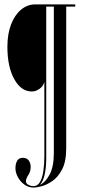

<svg xmlns="http://www.w3.org/2000/svg" viewBox="-20 -720 394 870"><path d="M133 130Q109 130 90.2 116.2Q71.5 102.5 60.8 82.2Q50 62 50 42.5Q50 21.5 58 8.2Q66 -5 83.5 -5Q101 -5 110 7Q119 19 119 36.5Q119 57.5 108.2 73.2Q97.5 89 97.5 102Q97.5 111.5 108.8 117.5Q120 123.5 132 123.5Q150.5 123.5 161.2 104.5Q172 85.5 176.5 55Q181 24.5 181 -10V-349Q176.5 -330 159.5 -317.8Q142.5 -305.5 125 -305.5H124Q75.5 -305.5 44.5 -361.5Q13.5 -417.5 13.5 -508Q13.5 -566.5 30.2 -609.5Q47 -652.5 75.5 -676.2Q104 -700 138.5 -700H321V-690H280V-47.5Q280 12.5 261.2 48Q242.5 83.5 216 101.2Q189.5 119 166 124.5Q142.5 130 133 130ZM161 117.5Q186.5 106 205.2 70.2Q224 34.5 224 -27.5V-690H189.5V-3.5Q189.5 36.5 182.8 69Q176 101.5 161 117.5Z"/></svg>

Font: Imbue 100pt Medium
Style: Regular
Weight: 500
Designer: Tyler Finck
Foundry: Etcetera Type Company
Version: Version 1.102; ttfautohint (v1.8.3)